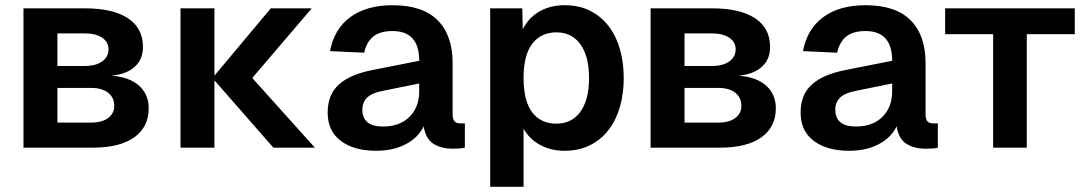

<svg xmlns="http://www.w3.org/2000/svg" viewBox="-20 -566 4181 736"><path d="M70 0V-534H306Q413 -534 470.5 -496Q528 -458 528 -386Q528 -338 496 -309.5Q464 -281 407 -276Q475 -271 512.5 -238Q550 -205 550 -151Q550 -79 494.5 -39.5Q439 0 336 0ZM200 -96H329Q371 -96 394.5 -113.5Q418 -131 418 -160Q418 -192 394.5 -210.5Q371 -229 329 -229H200ZM200 -313H304Q347 -313 371.5 -330.5Q396 -348 396 -377Q396 -405 371.5 -421.5Q347 -438 304 -438H200Z M1028 0 802 -258V0H672V-534H802V-276L1018 -534H1175L947 -267L1187 0Z M1422 12Q1337 12 1286.5 -26Q1236 -64 1236 -134Q1236 -203 1279 -242Q1322 -281 1410 -298L1587 -333Q1587 -447 1485 -447Q1437 -447 1411 -426Q1385 -405 1376 -364L1245 -370Q1261 -455 1323 -500.5Q1385 -546 1485 -546Q1600 -546 1657.5 -488.5Q1715 -431 1715 -324V-130Q1715 -108 1722.5 -100.5Q1730 -93 1745 -93H1762V0Q1756 2 1742.5 3Q1729 4 1716 4Q1672 4 1642 -14.5Q1612 -33 1604 -82Q1584 -39 1536 -13.5Q1488 12 1422 12ZM1448 -81Q1512 -81 1549.5 -118Q1587 -155 1587 -216V-246L1449 -218Q1406 -210 1387.5 -192Q1369 -174 1369 -146Q1369 -81 1448 -81Z M1859 150V-534H1982L1984 -454Q2007 -499 2048.5 -522.5Q2090 -546 2144 -546Q2201 -546 2243.5 -524Q2286 -502 2314.5 -464Q2343 -426 2357 -375.5Q2371 -325 2371 -267Q2371 -209 2357 -158.5Q2343 -108 2314.5 -70Q2286 -32 2243 -10Q2200 12 2143 12Q2092 12 2050.5 -10.5Q2009 -33 1987 -73V150ZM2113 -92Q2172 -92 2205 -138Q2238 -184 2238 -267Q2238 -350 2205 -396Q2172 -442 2113 -442Q2054 -442 2020.5 -398.5Q1987 -355 1987 -267Q1987 -179 2020 -135.5Q2053 -92 2113 -92Z M2474 0V-534H2710Q2817 -534 2874.5 -496Q2932 -458 2932 -386Q2932 -338 2900 -309.5Q2868 -281 2811 -276Q2879 -271 2916.5 -238Q2954 -205 2954 -151Q2954 -79 2898.5 -39.5Q2843 0 2740 0ZM2604 -96H2733Q2775 -96 2798.5 -113.5Q2822 -131 2822 -160Q2822 -192 2798.5 -210.5Q2775 -229 2733 -229H2604ZM2604 -313H2708Q2751 -313 2775.5 -330.5Q2800 -348 2800 -377Q2800 -405 2775.5 -421.5Q2751 -438 2708 -438H2604Z M3235 12Q3150 12 3099.5 -26Q3049 -64 3049 -134Q3049 -203 3092 -242Q3135 -281 3223 -298L3400 -333Q3400 -447 3298 -447Q3250 -447 3224 -426Q3198 -405 3189 -364L3058 -370Q3074 -455 3136 -500.5Q3198 -546 3298 -546Q3413 -546 3470.5 -488.5Q3528 -431 3528 -324V-130Q3528 -108 3535.5 -100.5Q3543 -93 3558 -93H3575V0Q3569 2 3555.5 3Q3542 4 3529 4Q3485 4 3455 -14.5Q3425 -33 3417 -82Q3397 -39 3349 -13.5Q3301 12 3235 12ZM3261 -81Q3325 -81 3362.5 -118Q3400 -155 3400 -216V-246L3262 -218Q3219 -210 3200.5 -192Q3182 -174 3182 -146Q3182 -81 3261 -81Z M3787 0V-435H3603V-534H4100V-435H3916V0Z"/></svg>

Font: Geist SemBd
Style: Regular
Weight: 400
Designer: Basement.studio, Andrés Briganti, Mateo Zaragoza
Foundry: Basement.studio, Vercel, Andrés Briganti, Guido Ferreyra, Mateo Zaragoza
Version: Version 1.401